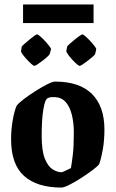

<svg xmlns="http://www.w3.org/2000/svg" viewBox="-20 -835 521 866"><path d="M257 11Q147 11 88.5 -41.5Q30 -94 30 -207Q30 -251 37.5 -293.5Q45 -336 55 -358Q64 -370 87.5 -388Q111 -406 139.5 -424Q168 -442 192.5 -454.5Q217 -467 228 -467Q339 -467 395 -411Q451 -355 451 -251Q451 -201 443.5 -159.5Q436 -118 427 -94Q418 -83 394.5 -65.5Q371 -48 343.5 -30.5Q316 -13 292 -1Q268 11 257 11ZM259 -58Q262 -59 272 -63.5Q282 -68 291 -72.5Q300 -77 300 -77Q304 -100 308.5 -137.5Q313 -175 313 -237Q313 -281 304 -317.5Q295 -354 275.5 -375.5Q256 -397 223 -397Q216 -397 209 -396.5Q202 -396 195 -392Q183 -387 175.5 -341.5Q168 -296 168 -222Q168 -155 182 -120Q196 -85 217 -71.5Q238 -58 259 -58ZM84 -731V-815H402V-731ZM283 -625Q283 -627 292.5 -635.5Q302 -644 314.5 -654.5Q327 -665 338 -672.5Q349 -680 351 -680Q355 -680 365.5 -671Q376 -662 387.5 -649.5Q399 -637 407 -626.5Q415 -616 414 -612L409 -591Q408 -588 398.5 -579.5Q389 -571 376.5 -561.5Q364 -552 353.5 -545Q343 -538 340 -538Q335 -538 325 -547Q315 -556 304 -568Q293 -580 286 -590.5Q279 -601 279 -604ZM78 -625Q79 -627 88.5 -635.5Q98 -644 110.5 -654.5Q123 -665 133.5 -672.5Q144 -680 147 -680Q151 -680 161.5 -671Q172 -662 183.5 -649.5Q195 -637 203 -626.5Q211 -616 210 -612L204 -591Q203 -588 194 -579.5Q185 -571 172.5 -561.5Q160 -552 149.5 -545Q139 -538 135 -538Q131 -538 121 -547Q111 -556 100 -568Q89 -580 81.5 -590.5Q74 -601 75 -604Z"/></svg>

Font: Grenze Gotisch
Style: Bold
Weight: 700
Designer: Renata Polastri
Foundry: Omnibus-Type
Version: Version 1.001